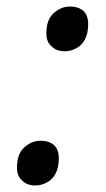

<svg xmlns="http://www.w3.org/2000/svg" viewBox="-20 -560 326 588"><path d="M178 -403C161 -403 148 -408 138 -418C127 -427 122 -441 122 -458C122 -487 130 -508 146 -521C161 -534 177 -540 194 -540C211 -540 224 -536 235 -527C245 -518 250 -504 250 -487C250 -468 247 -452 240 -439C233 -426 224 -417 213 -412C202 -406 191 -403 178 -403ZM88 8C71 8 58 3 48 -7C37 -16 32 -30 32 -47C32 -76 40 -97 56 -110C71 -123 87 -129 104 -129C121 -129 134 -125 145 -116C155 -107 160 -93 160 -76C160 -57 157 -41 150 -28C143 -15 134 -6 123 -1C112 5 101 8 88 8Z"/></svg>

Font: NameLogos Serif
Style: Italic
Weight: 500
Version: Version 0.1